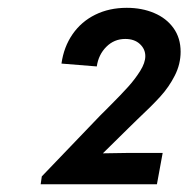

<svg xmlns="http://www.w3.org/2000/svg" viewBox="-20 -915 482 491"><path d="M86.9 -463.9 235.4 -618.7 260.3 -643.6Q290 -673.3 307.6 -692.9Q325.2 -712.4 338.4 -733.4Q351.6 -754.4 351.6 -771.5Q351.6 -789.6 337.6 -802.5Q323.7 -815.4 300.3 -815.4Q272 -815.4 252 -795.4Q231.9 -775.4 227.5 -745.1L137.2 -752.4Q143.1 -794.9 165.5 -827.4Q188 -859.9 223.6 -877.4Q259.3 -895 304.2 -895Q342.8 -895 374 -881.8Q405.3 -868.7 423.6 -843.3Q441.9 -817.9 441.9 -782.7Q441.9 -751 427 -721.7Q412.1 -692.4 389.9 -668Q367.7 -643.6 330.6 -608.9L309.6 -588.4L244.1 -523.9L243.2 -522.9L307.1 -523.9H396L381.3 -443.8H84Z"/></svg>

Font: Reddit Sans Fudge SmBold Italic
Style: Regular
Weight: 600
Italic angle: -11.25°
Designer: Stephen Hutchings
Version: Version 1.013